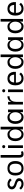

<svg xmlns="http://www.w3.org/2000/svg" viewBox="2796 -3586 810 6442"><g transform="rotate(-90 3201.0 -365.0)"><path d="M112 -123Q138 -90 174.5 -70Q211 -50 256 -50Q300 -50 326 -69Q352 -88 352 -120Q352 -150 325 -173Q298 -196 237 -212Q153 -234 111 -275.5Q69 -317 69 -374Q69 -415 90.5 -448Q112 -481 151 -500.5Q190 -520 243 -520Q306 -520 355 -494Q404 -468 433 -430L380 -377Q355 -410 319.5 -430Q284 -450 247 -450Q210 -450 184.5 -430.5Q159 -411 159 -377Q159 -345 187.5 -319Q216 -293 287 -274Q360 -253 401 -218.5Q442 -184 442 -130Q442 -87 417 -53Q392 -19 349 0.5Q306 20 251 20Q187 20 137.5 -6.5Q88 -33 59 -70Z M770 20Q694 20 641 -12Q588 -44 560.5 -105.5Q533 -167 533 -255Q533 -338 560.5 -397.5Q588 -457 641.5 -488.5Q695 -520 771 -520Q894 -520 956.5 -450Q1019 -380 1019 -255Q1019 -123 956 -51.5Q893 20 770 20ZM772 -50Q852 -50 890.5 -100Q929 -150 929 -253Q929 -351 890.5 -400.5Q852 -450 774 -450Q697 -450 660 -402.5Q623 -355 623 -255Q623 -153 660 -101.5Q697 -50 772 -50Z M1349 -1Q1317 12 1296 16Q1275 20 1256 20Q1189 20 1160 -18Q1131 -56 1131 -132V-750H1221V-141Q1221 -86 1230.5 -69.5Q1240 -53 1265 -53Q1281 -53 1298.5 -57Q1316 -61 1331 -68Z M1456 -500H1546V0H1456ZM1449 -646Q1449 -658 1455 -669.5Q1461 -681 1473 -688.5Q1485 -696 1502 -696Q1528 -696 1541 -680.5Q1554 -665 1554 -646Q1554 -627 1541 -610.5Q1528 -594 1502 -594Q1485 -594 1473 -602Q1461 -610 1455 -622Q1449 -634 1449 -646Z M1915 20Q1844 20 1793 -16.5Q1742 -53 1714.5 -115Q1687 -177 1687 -255Q1687 -333 1712.5 -392.5Q1738 -452 1787.5 -486Q1837 -520 1909 -520Q2001 -520 2051 -450Q2101 -380 2101 -255Q2101 -122 2053 -51Q2005 20 1915 20ZM1924 -50Q1969 -50 2004 -77.5Q2039 -105 2058.5 -152Q2078 -199 2078 -257Q2078 -313 2058 -356.5Q2038 -400 2003 -425Q1968 -450 1923 -450Q1852 -450 1814.5 -399Q1777 -348 1777 -256Q1777 -162 1816.5 -106Q1856 -50 1924 -50ZM2079 0V-750H2169V0Z M2488 20Q2419 20 2369 -15Q2319 -50 2292 -112Q2265 -174 2265 -254Q2265 -330 2290 -390Q2315 -450 2362.5 -485Q2410 -520 2479 -520Q2576 -520 2627.5 -449.5Q2679 -379 2679 -248Q2679 -121 2630 -50.5Q2581 20 2488 20ZM2501 -50Q2548 -50 2583 -77Q2618 -104 2637.5 -150Q2657 -196 2657 -254Q2657 -312 2637 -356Q2617 -400 2581 -425Q2545 -450 2498 -450Q2431 -450 2393 -398.5Q2355 -347 2355 -257Q2355 -163 2394.5 -106.5Q2434 -50 2501 -50ZM2657 0V-500H2747V0Z M2914 -500H3004V-385Q3017 -425 3041.5 -455Q3066 -485 3104 -502Q3142 -519 3193 -520V-450Q3137 -450 3100.5 -430Q3064 -410 3043 -377Q3022 -344 3013 -304.5Q3004 -265 3004 -226V0H2914Z M3331 -500H3421V0H3331ZM3324 -646Q3324 -658 3330 -669.5Q3336 -681 3348 -688.5Q3360 -696 3377 -696Q3403 -696 3416 -680.5Q3429 -665 3429 -646Q3429 -627 3416 -610.5Q3403 -594 3377 -594Q3360 -594 3348 -602Q3336 -610 3330 -622Q3324 -634 3324 -646Z M3793 20Q3723 20 3670.5 -10.5Q3618 -41 3588.5 -101.5Q3559 -162 3559 -251Q3559 -383 3620 -451.5Q3681 -520 3789 -520Q3863 -520 3915 -487.5Q3967 -455 3992.5 -392Q4018 -329 4012 -237H3649Q3649 -156 3684.5 -103Q3720 -50 3794 -50Q3837 -50 3873 -69Q3909 -88 3935 -123L3988 -70Q3958 -30 3908.5 -5Q3859 20 3793 20ZM3653 -296H3919Q3912 -373 3878 -411.5Q3844 -450 3789 -450Q3734 -450 3697 -411.5Q3660 -373 3653 -296Z M4340 20Q4269 20 4218 -16.5Q4167 -53 4139.5 -115Q4112 -177 4112 -255Q4112 -333 4137.5 -392.5Q4163 -452 4212.5 -486Q4262 -520 4334 -520Q4426 -520 4476 -450Q4526 -380 4526 -255Q4526 -122 4478 -51Q4430 20 4340 20ZM4349 -50Q4394 -50 4429 -77.5Q4464 -105 4483.5 -152Q4503 -199 4503 -257Q4503 -313 4483 -356.5Q4463 -400 4428 -425Q4393 -450 4348 -450Q4277 -450 4239.5 -399Q4202 -348 4202 -256Q4202 -162 4241.5 -106Q4281 -50 4349 -50ZM4504 0V-750H4594V0Z M4913 20Q4844 20 4794 -15Q4744 -50 4717 -112Q4690 -174 4690 -254Q4690 -330 4715 -390Q4740 -450 4787.5 -485Q4835 -520 4904 -520Q5001 -520 5052.5 -449.5Q5104 -379 5104 -248Q5104 -121 5055 -50.5Q5006 20 4913 20ZM4926 -50Q4973 -50 5008 -77Q5043 -104 5062.5 -150Q5082 -196 5082 -254Q5082 -312 5062 -356Q5042 -400 5006 -425Q4970 -450 4923 -450Q4856 -450 4818 -398.5Q4780 -347 4780 -257Q4780 -163 4819.5 -106.5Q4859 -50 4926 -50ZM5082 0V-500H5172V0Z M5533 20Q5462 20 5411 -16.5Q5360 -53 5332.5 -115Q5305 -177 5305 -255Q5305 -333 5330.5 -392.5Q5356 -452 5405.5 -486Q5455 -520 5527 -520Q5619 -520 5669 -450Q5719 -380 5719 -255Q5719 -122 5671 -51Q5623 20 5533 20ZM5542 -50Q5587 -50 5622 -77.5Q5657 -105 5676.5 -152Q5696 -199 5696 -257Q5696 -313 5676 -356.5Q5656 -400 5621 -425Q5586 -450 5541 -450Q5470 -450 5432.5 -399Q5395 -348 5395 -256Q5395 -162 5434.5 -106Q5474 -50 5542 -50ZM5697 0V-750H5787V0Z M6133 20Q6063 20 6010.5 -10.5Q5958 -41 5928.5 -101.5Q5899 -162 5899 -251Q5899 -383 5960 -451.5Q6021 -520 6129 -520Q6203 -520 6255 -487.5Q6307 -455 6332.5 -392Q6358 -329 6352 -237H5989Q5989 -156 6024.5 -103Q6060 -50 6134 -50Q6177 -50 6213 -69Q6249 -88 6275 -123L6328 -70Q6298 -30 6248.5 -5Q6199 20 6133 20ZM5993 -296H6259Q6252 -373 6218 -411.5Q6184 -450 6129 -450Q6074 -450 6037 -411.5Q6000 -373 5993 -296Z"/></g></svg>

Font: Moderustic
Style: Regular
Weight: 400
Designer: Tural Alisoy
Foundry: TAFT Foundry
Version: Version 2.120